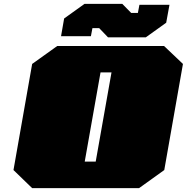

<svg xmlns="http://www.w3.org/2000/svg" viewBox="-20 -977 970 997"><path d="M541 -783 495 -831H460L452 -789H297L313 -881L419 -957H615L661 -910H696L704 -952H860L843 -859L737 -783ZM147 0 50 -94 147 -645 277 -738H832L930 -645L833 -94L702 0ZM420 -138H477L559 -601H502Z"/></svg>

Font: Tomorrow Black
Style: Italic
Weight: 900
Italic angle: -10°
Designer: Tony de Marco, Monica Rizzolli
Foundry: Just in Type
Version: Version 2.002